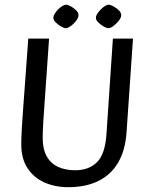

<svg xmlns="http://www.w3.org/2000/svg" viewBox="-20 -774 626 806"><path d="M266.3 11.8Q211.3 11.8 166.7 -8Q122.1 -27.7 95.7 -67.8Q69.3 -107.9 69.3 -167.7Q69.3 -180.7 69.8 -195.7Q70.3 -210.6 71.6 -236.2Q73 -261.8 76.4 -307.6Q79.7 -353.3 85.2 -427.1Q90.7 -501 98.7 -612H186Q179 -510.5 174.2 -442.4Q169.4 -374.3 166.4 -331.4Q163.4 -288.5 161.8 -263.4Q160.2 -238.3 159.7 -223.2Q159.2 -208.1 159.2 -194.7Q159.2 -147.8 176.3 -117.6Q193.3 -87.4 224.1 -73.3Q254.8 -59.3 295.3 -59.3Q353.3 -59.3 387.2 -93.2Q421.2 -127.2 426.9 -210L453.9 -612H538.3L511.3 -219.7Q506.3 -143.7 476.2 -92Q446 -40.3 392.9 -14.2Q339.8 11.8 266.3 11.8ZM256.6 -655.7Q248.3 -655.7 235.7 -663.2Q223.1 -670.6 213.1 -680.8Q203.2 -690.9 204.2 -700.2Q204.2 -707.8 210 -717Q215.8 -726.2 224.4 -734.9Q232.9 -743.6 241.9 -748.9Q250.9 -754.2 257.2 -754.2Q265.5 -754.2 278 -747.1Q290.5 -740.1 300.5 -729.8Q310.4 -719.6 309.4 -709.2Q309.4 -701.4 303.6 -692.3Q297.8 -683.3 289.1 -674.8Q280.4 -666.4 271.5 -661Q262.7 -655.7 256.6 -655.7ZM435.9 -655.7Q427.6 -655.7 414.6 -663.2Q401.6 -670.6 391.7 -680.8Q381.7 -690.9 382.7 -700.2Q382.7 -707.8 388.9 -717Q395.1 -726.2 403.6 -734.9Q412.2 -743.6 420.8 -748.9Q429.4 -754.2 435.7 -754.2Q444.1 -754.2 456.9 -747.1Q469.8 -740.1 479.8 -729.8Q489.7 -719.6 488.7 -709.2Q488.7 -701.4 482.5 -692.3Q476.3 -683.3 467.6 -674.8Q458.9 -666.4 450.5 -661Q442 -655.7 435.9 -655.7Z"/></svg>

Font: Ancizar Sans Thin
Style: Italic
Weight: 100
Italic angle: -4°
Designer: Cesar Puertas, Viviana Monsalve, Julian Moncada, Julian Prieto, Jose Castro, Mariel Hernandez, Felipe Aragon, Sara Alarc
Version: Version 8.100